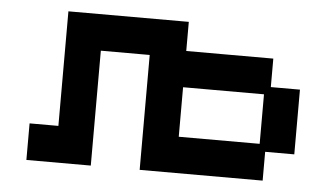

<svg xmlns="http://www.w3.org/2000/svg" viewBox="-40 -517 1021 591"><g transform="rotate(5 470.5 -221.5)"><path d="M60 12V-101H149V-455H521V-365H790V-277H880V-77H790V12H410V-343H259V12ZM521 -100H771V-253H521Z"/></g></svg>

Font: Pixelify Sans Medium
Style: Regular
Weight: 500
Designer: Stefie Justprince
Foundry: Typecalism Foundryline
Version: Version 1.000;February 13, 2025;FontCreator 15.0.0.3015 64-b